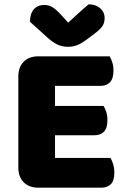

<svg xmlns="http://www.w3.org/2000/svg" viewBox="-20 -867 588 890"><path d="M158 3Q115 3 90 -22Q65 -47 65 -90V-513Q65 -556 90 -581Q115 -606 158 -606H488Q495 -595 500.5 -578Q506 -561 506 -540Q506 -503 490 -486Q474 -469 446 -469H235V-376H460Q467 -365 472.5 -348Q478 -331 478 -310Q478 -273 462 -256.5Q446 -240 418 -240H235V-135H492Q499 -124 504.5 -106Q510 -88 510 -67Q510 -30 494 -13.5Q478 3 450 3ZM296 -762Q321 -785 345 -807Q369 -829 391 -847Q423 -847 444 -829Q465 -811 465 -783Q465 -762 455 -746.5Q445 -731 417 -710L389 -689Q360 -667 340 -658.5Q320 -650 296 -650Q266 -650 244 -661.5Q222 -673 202 -691L119 -766Q119 -803 136.5 -823.5Q154 -844 186 -844Q206 -844 223.5 -833.5Q241 -823 269 -792Z"/></svg>

Font: Baloo Bhai 2 ExtraBold
Style: Regular
Weight: 800
Designer: Supriya Tembe, Noopur Datye and Ek Type
Foundry: Ek Type
Version: Version 1.640;PS 1.000;hotconv 16.6.51;makeotf.lib2.5.65220;